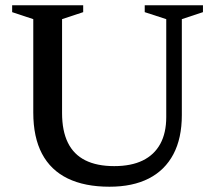

<svg xmlns="http://www.w3.org/2000/svg" viewBox="-20 -696 815 727"><path d="M609.5 -253V-623.5L528 -650V-676H748.5V-650L668.5 -623.5V-260Q668.5 -172.5 636.5 -112Q604.5 -51.5 543.5 -20.2Q482.5 11 394.5 11Q301 11 236.5 -20.2Q172 -51.5 139 -114Q106 -176.5 106 -270V-623.5L26 -650V-676H295V-650L215 -623.5V-268Q215 -200.5 237 -155.8Q259 -111 303 -89Q347 -67 412.5 -67Q476.5 -67 520.2 -88.2Q564 -109.5 586.8 -151Q609.5 -192.5 609.5 -253Z"/></svg>

Font: Newsreader 16pt Medium
Style: Regular
Weight: 500
Designer: Hugues Gentile
Foundry: Production Type
Version: Version 1.003